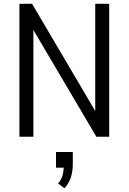

<svg xmlns="http://www.w3.org/2000/svg" viewBox="-20 -725 682 1018"><path d="M83 0V-705H150L504 -104H485V-705H559V0H491L137 -600H157V0ZM322 273 288 248Q305 228 311.5 205.5Q318 183 318 154L332 164H277V81H366V144Q366 183 356 214.5Q346 246 322 273Z"/></svg>

Font: Nunito Sans 10pt Condensed
Style: Regular
Weight: 400
Width: 3
Designer: Vernon Adams
Foundry: Vernon Adams
Version: Version 3.101;gftools[0.9.27]